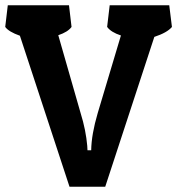

<svg xmlns="http://www.w3.org/2000/svg" viewBox="-20 -710 678 735"><path d="M570.8 -568.8 382.8 4.9H246.1L56.2 -573.2Q13.2 -588.4 0 -606.9L9.8 -689.9H244.1L253.9 -606.9Q239.7 -587.4 203.1 -575.2L288.1 -278.8Q298.8 -244.6 305.2 -212.6Q311.5 -180.7 314 -151.9L314.9 -134.8H329.1Q330.1 -195.8 354 -276.9L442.9 -574.2Q405.3 -586.4 390.1 -606.9L399.9 -689.9H627.9L638.2 -606.9Q620.1 -585 570.8 -568.8Z"/></svg>

Font: Odor Mean Chey
Style: Regular
Weight: 400
Designer: Danh Hong
Version: Version 8.002; ttfautohint (v1.8.3)